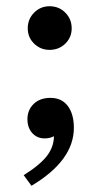

<svg xmlns="http://www.w3.org/2000/svg" viewBox="-20 -442 328 616"><path d="M69 -351Q69 -381 89.5 -401.5Q110 -422 139 -422Q169 -422 189.5 -401.5Q210 -381 210 -351Q210 -322 189.5 -302Q169 -282 139 -282Q110 -282 89.5 -302Q69 -322 69 -351ZM81 154 56 120Q110 86 131.5 57Q153 28 153 -5Q141 2 123 2Q99 2 83.5 -15Q68 -32 68 -60Q68 -89 88 -108.5Q108 -128 142 -128Q178 -128 197.5 -102Q217 -76 217 -32Q217 73 81 154Z"/></svg>

Font: Kolar Light
Style: Regular
Weight: 300
Designer: Ramakrishna Saiteja (Kannada); Shiva Nallaperumal (Latin)
Foundry: Indian Type Foundry
Version: Version 1.001;PS 1.0;hotconv 1.0.88;makeotf.lib2.5.647800